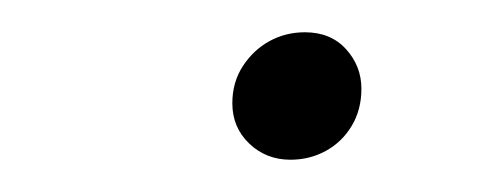

<svg xmlns="http://www.w3.org/2000/svg" viewBox="-20 -451 309 119"><path d="M160 -352Q145 -352 134.5 -362Q124 -372 124 -387Q124 -400 130.5 -410Q137 -420 147 -425.5Q157 -431 169 -431Q185 -431 194.5 -420.5Q204 -410 204 -396Q204 -383 198 -373Q192 -363 182 -357.5Q172 -352 160 -352Z"/></svg>

Font: Source Serif 4 48pt Light
Style: Italic
Weight: 300
Italic angle: -12°
Designer: Frank Grießhammer
Foundry: Adobe Systems Incorporated
Version: Version 4.004;hotconv 1.0.116;makeotfexe 2.5.65601